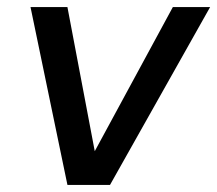

<svg xmlns="http://www.w3.org/2000/svg" viewBox="-20 -521 612 541"><path d="M170 0 66 -501H170L247 -95L467 -501H572L290 0Z"/></svg>

Font: DM Sans 17pt Medium
Style: Italic
Weight: 500
Italic angle: -10°
Version: Version 4.004;gftools[0.9.30]